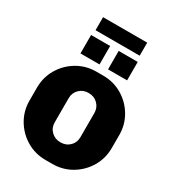

<svg xmlns="http://www.w3.org/2000/svg" viewBox="-242 -1179 1203 1326"><g transform="rotate(30 359.0 -516.5)"><path d="M31 -290V-394Q31 -476 71.5 -544.5Q112 -613 180.5 -653.5Q249 -694 331 -694H387Q469 -694 537.5 -653.5Q606 -613 646.5 -544.5Q687 -476 687 -394V-290Q687 -208 646.5 -139.5Q606 -71 537.5 -30.5Q469 10 387 10H331Q249 10 180.5 -30.5Q112 -71 71.5 -139.5Q31 -208 31 -290ZM462 -247V-440Q462 -482 433 -511Q404 -540 359 -540Q315 -540 286 -511Q257 -482 257 -440V-247Q257 -204 286.5 -175.5Q316 -147 359 -147Q404 -147 433 -175.5Q462 -204 462 -247ZM535 -1043V-939H183V-1043ZM325 -748H173V-895H325ZM545 -748H393V-895H545Z"/></g></svg>

Font: Chivo Black
Style: Regular
Weight: 900
Designer: Hector Gatti
Foundry: Omnibus-Type
Version: Version 1.007